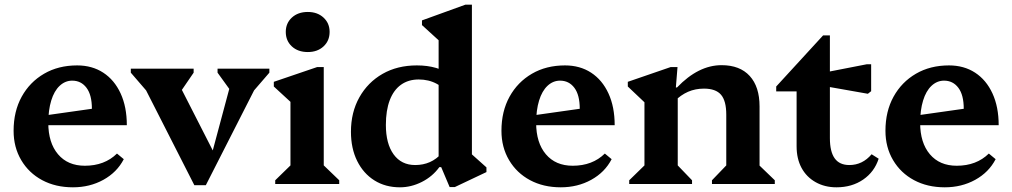

<svg xmlns="http://www.w3.org/2000/svg" viewBox="-20 -785 4318 819"><path d="M291 14Q217 14 160 -16.5Q103 -47 70.5 -102Q38 -157 38 -227Q38 -310 72.5 -372.5Q107 -435 168 -470.5Q229 -506 309 -506Q373 -506 420.5 -475Q468 -444 494.5 -386.5Q521 -329 521 -251H139V-288L372 -321Q372 -380 349 -410.5Q326 -441 288 -441Q258 -441 234.5 -419Q211 -397 198.5 -356Q186 -315 186 -261Q186 -176 227.5 -127Q269 -78 342 -78Q426 -78 479 -130L508 -106Q479 -50 421 -18Q363 14 291 14Z M809 5 581 -443H626V-373L538 -475V-492H806V-475L739 -377H726V-460L902 -115H880L977 -477V-392H968L908 -475V-492H1129V-475L1041 -373V-443H1086L858 5Z M1154 0V-16L1235 -95L1219 -67V-382L1262 -311L1148 -416V-436L1333 -499H1361V-66L1346 -94L1427 -16V0ZM1293 -563Q1251 -563 1225 -587Q1199 -611 1199 -649Q1199 -686 1225 -710Q1251 -734 1293 -734Q1334 -734 1360 -710Q1386 -686 1386 -649Q1386 -611 1360 -587Q1334 -563 1293 -563Z M1898 13 1862 -72H1851V-648L1894 -574L1780 -678V-698L1965 -765H1993V-95L1951 -164L2055 -71V-51L1920 13ZM1686 14Q1624 14 1577 -15.5Q1530 -45 1503.5 -98.5Q1477 -152 1477 -223Q1477 -306 1513 -370Q1549 -434 1612 -470Q1675 -506 1758 -506Q1849 -506 1905 -463V-370Q1877 -409 1843 -427.5Q1809 -446 1766 -446Q1722 -446 1690.5 -423.5Q1659 -401 1642.5 -357.5Q1626 -314 1626 -252Q1626 -172 1659 -126.5Q1692 -81 1751 -81Q1785 -81 1813.5 -93.5Q1842 -106 1866 -133V-72H1854Q1825 -32 1779.5 -9Q1734 14 1686 14Z M2372 14Q2298 14 2241 -16.5Q2184 -47 2151.5 -102Q2119 -157 2119 -227Q2119 -310 2153.5 -372.5Q2188 -435 2249 -470.5Q2310 -506 2390 -506Q2454 -506 2501.5 -475Q2549 -444 2575.5 -386.5Q2602 -329 2602 -251H2220V-288L2453 -321Q2453 -380 2430 -410.5Q2407 -441 2369 -441Q2339 -441 2315.5 -419Q2292 -397 2279.5 -356Q2267 -315 2267 -261Q2267 -176 2308.5 -127Q2350 -78 2423 -78Q2507 -78 2560 -130L2589 -106Q2560 -50 2502 -18Q2444 14 2372 14Z M3017 0V-16L3093 -95L3078 -67V-296Q3078 -355 3055.5 -381Q3033 -407 2983 -407Q2946 -407 2915 -393.5Q2884 -380 2856 -352V-412H2868Q2959 -507 3058 -507Q3136 -507 3178 -461Q3220 -415 3220 -331V-66L3204 -94L3285 -16V0ZM2664 0V-16L2745 -95L2729 -66V-399L2772 -308L2658 -416V-436L2841 -499H2870L2863 -412H2871V-66L2856 -95L2932 -16V0Z M3548 14Q3498 14 3459 -8Q3420 -30 3399 -69Q3378 -108 3378 -161V-464L3421 -395H3291V-416L3491 -634H3520V-196Q3520 -138 3540.5 -109.5Q3561 -81 3603 -81Q3659 -81 3698 -127L3728 -108Q3710 -52 3662 -19Q3614 14 3548 14ZM3682 -385 3478 -421V-472L3678 -511H3696V-396Z M4010 14Q3936 14 3879 -16.5Q3822 -47 3789.5 -102Q3757 -157 3757 -227Q3757 -310 3791.5 -372.5Q3826 -435 3887 -470.5Q3948 -506 4028 -506Q4092 -506 4139.5 -475Q4187 -444 4213.5 -386.5Q4240 -329 4240 -251H3858V-288L4091 -321Q4091 -380 4068 -410.5Q4045 -441 4007 -441Q3977 -441 3953.5 -419Q3930 -397 3917.5 -356Q3905 -315 3905 -261Q3905 -176 3946.5 -127Q3988 -78 4061 -78Q4145 -78 4198 -130L4227 -106Q4198 -50 4140 -18Q4082 14 4010 14Z"/></svg>

Font: Platypi Light SemiBold
Style: Regular
Weight: 600
Version: Version 1.200